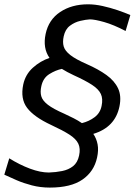

<svg xmlns="http://www.w3.org/2000/svg" viewBox="-41 -746 626 892"><path d="M190.5 125.5Q146.5 125.5 107.2 115.2Q68 105 35.8 91Q3.5 77 -21 65.5L2 -10.5Q50 19.5 98.2 37.5Q146.5 55.5 186 55.5Q218.5 54.5 248 48.5Q277.5 42.5 298.5 26Q319.5 9.5 326.5 -23.5Q333.5 -56 322.8 -78.5Q312 -101 281.2 -120.8Q250.5 -140.5 196.5 -165.5Q117 -202.5 85 -244.8Q53 -287 67 -353.5Q77 -400 111.5 -431.2Q146 -462.5 189 -477Q157 -522.5 171 -588.5Q185 -654.5 238.5 -690.2Q292 -726 368 -726Q400 -726 436 -718Q472 -710 505.8 -698.5Q539.5 -687 564.5 -676L542.5 -602Q487 -631 443 -643.5Q399 -656 376.5 -656Q358 -655 332 -649Q306 -643 284 -626.5Q262 -610 255 -577.5Q249 -550.5 255 -530Q261 -509.5 286 -490Q311 -470.5 362.5 -448Q416 -424.5 453.5 -397.5Q491 -370.5 507.5 -335.5Q524 -300.5 514 -251.5Q494 -154.5 392.5 -124Q407.5 -102 412.5 -75Q417.5 -48 410 -14Q396 51 342.2 88.2Q288.5 125.5 190.5 125.5ZM258 -217.5Q281 -207 301.5 -196.5Q322 -186 339.5 -174Q372.5 -182 398.5 -201.5Q424.5 -221 431 -254Q438 -287 427.5 -309.5Q417 -332 386.2 -352Q355.5 -372 301.5 -396.5Q269.5 -411.5 246.5 -426Q217.5 -420 188.2 -401.8Q159 -383.5 151 -345.5Q145 -319 150.8 -298.8Q156.5 -278.5 181.5 -259.2Q206.5 -240 258 -217.5Z"/></svg>

Font: Commissioner Flair
Style: Italic
Weight: 400
Italic angle: -12°
Designer: Kostas Bartsokas
Foundry: Kostas Bartsokas
Version: Version 1.000; ttfautohint (v1.8.3)